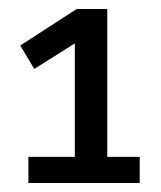

<svg xmlns="http://www.w3.org/2000/svg" viewBox="-20 -655 357 426"><path d="M290 -307V-249H43V-307ZM25 -554 150 -635H218V-249H146V-570L156 -565L56 -502Z"/></svg>

Font: Gemunu Libre ExtraLight Medium
Style: Regular
Weight: 500
Version: Version 1.100